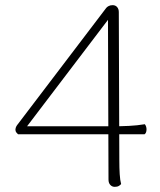

<svg xmlns="http://www.w3.org/2000/svg" viewBox="-20 -716 622 745"><path d="M443 -94Q443 -64 444.5 -40Q446 -16 450 -2Q447 2 441 5.5Q435 9 425 9Q415 9 408 1.5Q401 -6 401 -19L399 -639L85 -226H418Q449 -226 480.5 -227.5Q512 -229 542 -234Q549 -225 548.5 -212.5Q548 -200 541 -195H50Q42 -202 40.5 -208Q39 -214 41 -220Q43 -226 46 -230L392 -685Q395 -689 401.5 -692.5Q408 -696 417 -696Q428 -696 434.5 -688.5Q441 -681 441 -669Z"/></svg>

Font: Arima ExtraLight
Style: Regular
Weight: 250
Designer: Joana Correia and Natanael Gama
Foundry: NDISCOVER
Version: Version 1.101;gftools[0.9.23]